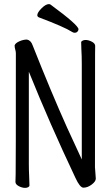

<svg xmlns="http://www.w3.org/2000/svg" viewBox="-20 -900 540 932"><path d="M342 -741Q336 -741 330 -745Q293 -769 168 -816Q161 -820 161 -826Q161 -839 181.5 -859.5Q202 -880 217 -880Q222 -880 225 -878Q361 -778 361 -758Q361 -752 356 -746.5Q351 -741 342 -741ZM102 12Q87 12 71 3.5Q55 -5 55 -17Q55 -29 56 -55Q57 -81 57 -641Q57 -650 54 -659.5Q51 -669 51 -680Q55 -691 74 -699.5Q93 -708 111 -708Q130 -704 138 -681Q229 -451 305 -282L377 -126V-589Q377 -631 375 -659L374 -695Q374 -699 380.5 -702.5Q387 -706 395 -706Q410 -706 426 -697.5Q442 -689 442 -677Q442 -665 441.5 -639.5Q441 -614 441 -88Q441 -79 443 -61L445 -33Q445 -19 425 -4Q405 11 385 11Q368 11 346 -37Q221 -301 120 -552V-105Q120 -74 121.5 -45Q123 -16 123 1Q123 5 117 8.5Q111 12 102 12Z"/></svg>

Font: Moon Stars Kai T HW
Style: Regular
Weight: 400
Designer: GuiWonder
Version: Version 1.101